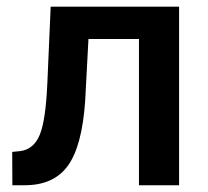

<svg xmlns="http://www.w3.org/2000/svg" viewBox="-20 -548 615 568"><path d="M509.8 -528.3V0H391.1V-432.6H241.7L231.9 -248.5Q222.7 -115.7 180.9 -57.9Q139.2 0 53.2 0H16.6L16.1 -98.6L40.5 -101.1Q79.6 -106.4 97.4 -148.7Q115.2 -190.9 120.1 -302.7L129.9 -528.3Z"/></svg>

Font: Roboto Medium
Style: Regular
Weight: 500
Designer: Google
Version: Version 2.134; 2016; ttfautohint (v1.6)